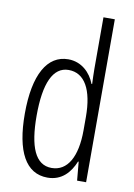

<svg xmlns="http://www.w3.org/2000/svg" viewBox="-87 -816 616 882"><g transform="rotate(10 221.5 -375.0)"><path d="M197 10C264 10 302 -35 323 -87H326L334 0H376V-760H323V-520C323 -498 324 -476 325 -449H322C303 -499 260 -542 198 -542C100 -542 44 -444 44 -262C44 -85 96 10 197 10ZM208 -37C132 -37 99 -117 99 -262C99 -413 135 -494 208 -494C283 -494 323 -422 323 -295V-233C323 -109 282 -37 208 -37Z"/></g></svg>

Font: Noto Sans Armenian ExtraCondensed Light
Style: Regular
Weight: 300
Width: 2
Designer: Monotype Design Team
Foundry: Monotype Imaging Inc.
Version: Version 2.008